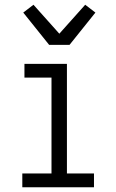

<svg xmlns="http://www.w3.org/2000/svg" viewBox="-20 -789 490 809"><path d="M74 0V-58H197V-462H83V-520H262V-58H376V0ZM187 -600 78 -736 121 -769 230 -647 339 -769 382 -736 273 -600Z"/></svg>

Font: Iosevka Etoile Light
Style: Regular
Weight: 300
Designer: Belleve Invis
Foundry: Belleve Invis
Version: Version 25.0.1; ttfautohint (v1.8.4)